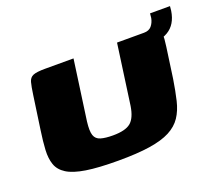

<svg xmlns="http://www.w3.org/2000/svg" viewBox="-94 -660 912 796"><g transform="rotate(-20 361.5 -262.5)"><path d="M632 -239Q624 -188 614.5 -148Q605 -108 586 -79.5Q567 -51 532.5 -33Q498 -15 442.5 -6.5Q387 2 303 2Q216 2 162 -6.5Q108 -15 79.5 -33Q51 -51 41.5 -78.5Q32 -106 34 -143Q36 -180 43 -227L64 -374Q69 -410 74 -428.5Q79 -447 94.5 -453.5Q110 -460 148 -460H273L236 -195Q231 -154 237.5 -135Q244 -116 264.5 -110Q285 -104 318 -104Q373 -104 396.5 -123.5Q420 -143 428 -194L465 -460H588Q627 -460 641 -453.5Q655 -447 655.5 -428.5Q656 -410 651 -374ZM556 -402 563 -460H584Q606 -460 617.5 -473.5Q629 -487 633 -507L635 -527H723L721 -507Q712 -449 671.5 -425Q631 -401 556 -402Z"/></g></svg>

Font: Genos Thin ExtraBold
Style: Italic
Weight: 800
Italic angle: -8°
Version: Version 1.010